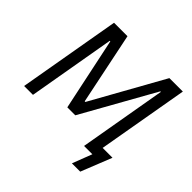

<svg xmlns="http://www.w3.org/2000/svg" viewBox="-200 -903 1241 1241"><g transform="rotate(45 420.0 -282.5)"><path d="M46 0H127L231 -598H236L341 -100H414L693 -598H698L594 0H670L618 135H694L778 -76H688L797 -700H674L399 -207H393L291 -700H168Z"/></g></svg>

Font: Fixel Text 20240404
Style: Italic
Weight: 400
Width: 4
Italic angle: -10°
Designer: AlfaBravo + MacPaw
Foundry: Kyrylo Tkachov, Marchela Mozhyna, Serhii Makarenko, Maria Weinstein, Zakhar Kryvoshyya
Version: Version 1.211;Glyphs 3.2 (3225)